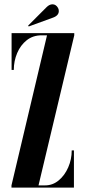

<svg xmlns="http://www.w3.org/2000/svg" viewBox="-20 -850 388 870"><path d="M32 0V-10L193 -690H168.5Q129.5 -690 101.2 -667.8Q73 -645.5 57.8 -609.5Q42.5 -573.5 42.5 -533H32.5V-700H316.5V-690L154.5 -10H184.5Q219 -10 246.2 -32.8Q273.5 -55.5 289.2 -91.8Q305 -128 305 -168.5H315V0ZM110 -730 107.5 -734 191 -817.5Q204 -830.5 218 -830.5Q233.5 -830.5 243 -814Q246.5 -807.5 246.5 -800Q246.5 -779 218.5 -769.5Z"/></svg>

Font: Imbue 100pt
Style: Bold
Weight: 700
Designer: Tyler Finck
Foundry: Etcetera Type Company
Version: Version 1.102; ttfautohint (v1.8.3)